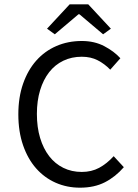

<svg xmlns="http://www.w3.org/2000/svg" viewBox="-20 -858 640 890"><path d="M351 12Q290 12 238 -11Q186 -34 147.5 -77.5Q109 -121 87 -184.5Q65 -248 65 -328Q65 -407 87 -470Q109 -533 148 -577Q187 -621 241 -644.5Q295 -668 359 -668Q418 -668 463.5 -644Q509 -620 538 -588L491 -535Q465 -562 433 -578.5Q401 -595 359 -595Q312 -595 273.5 -576.5Q235 -558 208 -523.5Q181 -489 166 -440Q151 -391 151 -330Q151 -268 166 -218.5Q181 -169 208 -134Q235 -99 273.5 -80Q312 -61 359 -61Q404 -61 439.5 -80Q475 -99 507 -134L554 -83Q515 -38 466 -13Q417 12 351 12ZM234 -699 198 -725 303 -838H389L494 -725L458 -699L348 -792H344Z"/></svg>

Font: Source Code Pro
Style: Regular
Weight: 400
Monospace: yes
Designer: Paul D. Hunt, Teo Tuominen
Foundry: Adobe Systems Incorporated
Version: Version 2.030;PS 1.000;hotconv 16.6.51;makeotf.lib2.5.65220